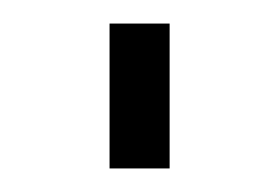

<svg xmlns="http://www.w3.org/2000/svg" viewBox="-20 -434 237 163"><path d="M124 -291V-414H73V-291Z"/></svg>

Font: Perun ExtraLight
Style: Regular
Weight: 200
Foundry: Copyright (c) Stefan Peev, Context Ltd, 2016
Version: Version 1.089